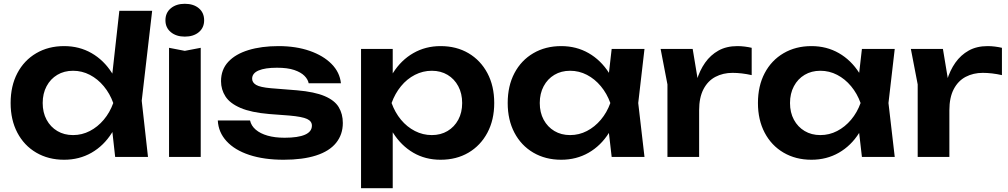

<svg xmlns="http://www.w3.org/2000/svg" viewBox="-20 -827 5315 1012"><path d="M587 0 563 -215 595 -283 564 -366 609 -770H782L727 -296L760 0ZM628 -284Q612 -194 569.5 -126.5Q527 -59 462.5 -22Q398 15 318 15Q235 15 171 -22.5Q107 -60 71.5 -127.5Q36 -195 36 -284Q36 -374 71.5 -441.5Q107 -509 171 -546.5Q235 -584 318 -584Q398 -584 462.5 -547Q527 -510 570 -442.5Q613 -375 628 -284ZM205 -284Q205 -234 225.5 -196Q246 -158 282 -136.5Q318 -115 365 -115Q412 -115 453.5 -136.5Q495 -158 527 -196Q559 -234 577 -284Q559 -334 527 -372.5Q495 -411 453.5 -432.5Q412 -454 365 -454Q318 -454 282 -432.5Q246 -411 225.5 -372.5Q205 -334 205 -284Z M871 -575 954 -559 1038 -575V0H871ZM954 -634Q909 -634 880.5 -657.5Q852 -681 852 -720Q852 -760 880.5 -783.5Q909 -807 954 -807Q1000 -807 1028 -783.5Q1056 -760 1056 -720Q1056 -681 1028 -657.5Q1000 -634 954 -634Z M1787 -179Q1787 -118 1751.5 -74Q1716 -30 1646 -7.5Q1576 15 1475 15Q1371 15 1294 -10.5Q1217 -36 1174 -83Q1131 -130 1128 -192H1298Q1304 -164 1328 -143.5Q1352 -123 1390.5 -112Q1429 -101 1480 -101Q1551 -101 1587.5 -117Q1624 -133 1624 -165Q1624 -188 1598.5 -200Q1573 -212 1505 -218L1399 -226Q1304 -234 1248 -258Q1192 -282 1168.5 -318.5Q1145 -355 1145 -399Q1145 -460 1183 -501Q1221 -542 1289.5 -563Q1358 -584 1448 -584Q1540 -584 1612 -559Q1684 -534 1727.5 -490Q1771 -446 1777 -388H1607Q1603 -409 1584.5 -427.5Q1566 -446 1531 -458Q1496 -470 1440 -470Q1377 -470 1343 -455.5Q1309 -441 1309 -412Q1309 -392 1330 -379.5Q1351 -367 1408 -362L1546 -351Q1638 -343 1691 -320.5Q1744 -298 1765.5 -262Q1787 -226 1787 -179Z M1883 -569H2050V-388L2043 -366V-229L2050 -188V165H1883ZM1992 -284Q2009 -375 2051.5 -442.5Q2094 -510 2158.5 -547Q2223 -584 2302 -584Q2386 -584 2449.5 -546.5Q2513 -509 2549 -441.5Q2585 -374 2585 -284Q2585 -195 2549 -127.5Q2513 -60 2449.5 -22.5Q2386 15 2302 15Q2222 15 2158.5 -22Q2095 -59 2052 -126.5Q2009 -194 1992 -284ZM2416 -284Q2416 -334 2395.5 -372.5Q2375 -411 2339 -432.5Q2303 -454 2256 -454Q2209 -454 2167 -432.5Q2125 -411 2093.5 -372.5Q2062 -334 2044 -284Q2062 -234 2093.5 -196Q2125 -158 2167 -136.5Q2209 -115 2256 -115Q2303 -115 2339 -136.5Q2375 -158 2395.5 -196Q2416 -234 2416 -284Z M3204 0 3180 -208 3207 -284 3180 -359 3204 -569H3377L3344 -284L3377 0ZM3248 -284Q3232 -194 3189.5 -126.5Q3147 -59 3082.5 -22Q3018 15 2938 15Q2855 15 2791 -22.5Q2727 -60 2691.5 -127.5Q2656 -195 2656 -284Q2656 -374 2691.5 -441.5Q2727 -509 2791 -546.5Q2855 -584 2938 -584Q3018 -584 3082.5 -547Q3147 -510 3190 -442.5Q3233 -375 3248 -284ZM2825 -284Q2825 -234 2845.5 -196Q2866 -158 2902 -136.5Q2938 -115 2985 -115Q3032 -115 3073.5 -136.5Q3115 -158 3147 -196Q3179 -234 3197 -284Q3179 -334 3147 -372.5Q3115 -411 3073.5 -432.5Q3032 -454 2985 -454Q2938 -454 2902 -432.5Q2866 -411 2845.5 -372.5Q2825 -334 2825 -284Z M3462 -569H3631L3665 -364V0H3498V-382ZM3942 -575V-431Q3916 -437 3890 -440Q3864 -443 3841 -443Q3791 -443 3751 -422Q3711 -401 3688 -357Q3665 -313 3665 -246L3630 -288Q3636 -349 3652 -402.5Q3668 -456 3696.5 -496.5Q3725 -537 3767 -560.5Q3809 -584 3867 -584Q3886 -584 3905.5 -581.5Q3925 -579 3942 -575Z M4523 0 4499 -208 4526 -284 4499 -359 4523 -569H4696L4663 -284L4696 0ZM4567 -284Q4551 -194 4508.5 -126.5Q4466 -59 4401.5 -22Q4337 15 4257 15Q4174 15 4110 -22.5Q4046 -60 4010.5 -127.5Q3975 -195 3975 -284Q3975 -374 4010.5 -441.5Q4046 -509 4110 -546.5Q4174 -584 4257 -584Q4337 -584 4401.5 -547Q4466 -510 4509 -442.5Q4552 -375 4567 -284ZM4144 -284Q4144 -234 4164.5 -196Q4185 -158 4221 -136.5Q4257 -115 4304 -115Q4351 -115 4392.5 -136.5Q4434 -158 4466 -196Q4498 -234 4516 -284Q4498 -334 4466 -372.5Q4434 -411 4392.5 -432.5Q4351 -454 4304 -454Q4257 -454 4221 -432.5Q4185 -411 4164.5 -372.5Q4144 -334 4144 -284Z M4781 -569H4950L4984 -364V0H4817V-382ZM5261 -575V-431Q5235 -437 5209 -440Q5183 -443 5160 -443Q5110 -443 5070 -422Q5030 -401 5007 -357Q4984 -313 4984 -246L4949 -288Q4955 -349 4971 -402.5Q4987 -456 5015.5 -496.5Q5044 -537 5086 -560.5Q5128 -584 5186 -584Q5205 -584 5224.5 -581.5Q5244 -579 5261 -575Z"/></svg>

Font: Unbounded Medium
Style: Regular
Weight: 500
Designer: Luke Prowse, Jean-Baptiste Morizot, Fátima Lázaro, Florian Runge
Foundry: NaN
Version: Version 1.700